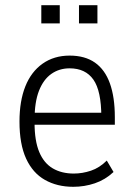

<svg xmlns="http://www.w3.org/2000/svg" viewBox="-20 -711 514 739"><path d="M262 8Q200 8 153 -18.5Q106 -45 80.5 -100.5Q55 -156 55 -243Q55 -322 77.5 -378.5Q100 -435 144 -466Q188 -497 248 -497Q307 -497 345.5 -470Q384 -443 403 -390Q422 -337 422 -260V-231H98V-277H385L370 -261Q370 -361 339.5 -404.5Q309 -448 248 -448Q208 -448 177.5 -426.5Q147 -405 130 -361.5Q113 -318 113 -250V-239Q113 -169 131 -126Q149 -83 183 -63Q217 -43 264 -43Q297 -43 330 -54Q363 -65 391 -93L417 -49Q385 -19 345 -5.5Q305 8 262 8ZM284 -621V-691H355V-621ZM139 -621V-691H210V-621Z"/></svg>

Font: Nunito Sans 10pt Condensed Light
Style: Regular
Weight: 300
Width: 3
Designer: Vernon Adams
Foundry: Vernon Adams
Version: Version 3.101;gftools[0.9.27]